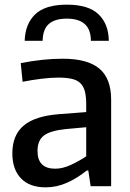

<svg xmlns="http://www.w3.org/2000/svg" viewBox="-20 -799 560 824"><path d="M176 5Q107 5 70 -33.5Q33 -72 33 -141Q33 -219 81.5 -260Q130 -301 233 -309L350 -318V-351Q350 -384 344.5 -406Q339 -428 325.5 -441.5Q312 -455 288.5 -460.5Q265 -466 230 -466Q199 -466 158 -461Q117 -456 77 -448L69 -528Q164 -547 249 -547Q356 -547 406.5 -504.5Q457 -462 457 -371V0H369L359 -67H352Q311 -34 267 -14.5Q223 5 176 5ZM217 -75Q249 -75 284.5 -91.5Q320 -108 350 -128V-253L262 -245Q195 -238 168 -217Q141 -196 141 -151Q141 -75 217 -75ZM86 -624Q88 -696 131 -737.5Q174 -779 267 -779Q360 -779 403 -737.5Q446 -696 447 -624H370Q370 -719 267 -719Q216 -719 190 -696.5Q164 -674 163 -624Z"/></svg>

Font: Encode Sans Narrow
Style: Medium
Weight: 500
Designer: Pablo Impallari, Andres Torresi
Foundry: Pablo Impallari, Andres Torresi
Version: Version 1.000; ttfautohint (v1.00) -l 8 -r 50 -G 200 -x 14 -